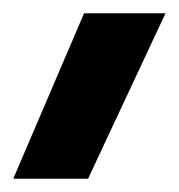

<svg xmlns="http://www.w3.org/2000/svg" viewBox="-43 -147 270 290"><path d="M84 -127H207L90 123H-23Z"/></svg>

Font: Panefresco 800wt
Style: Italic
Weight: 800
Foundry: Campivisivi & Chank Co
Version: Version 1.001